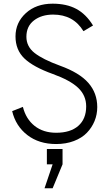

<svg xmlns="http://www.w3.org/2000/svg" viewBox="-20 -767 590 1040"><path d="M284.2 13.2Q190.9 13.2 127.9 -35.6Q64.9 -84.5 45.9 -165L104 -188Q120.6 -122.1 167.5 -85Q214.4 -47.9 284.2 -47.9Q361.8 -47.9 404.3 -85.4Q446.8 -123 446.8 -190.9Q446.8 -249.5 403.8 -290.8Q360.8 -332 266.1 -366.2Q160.2 -404.3 112.1 -450.4Q64 -496.6 64 -569.8Q64 -644.5 119.9 -695.8Q175.8 -747.1 265.1 -747.1Q340.3 -747.1 393.3 -718.8Q446.3 -690.4 483.9 -628.9L432.1 -598.1Q377.4 -688 268.1 -688Q205.1 -688 164.1 -656.5Q123 -625 123 -567.9Q123 -515.1 167.2 -480.2Q211.4 -445.3 305.2 -411.1Q410.6 -373 458.7 -317.9Q506.8 -262.7 506.8 -187Q506.8 -147 492.2 -111.3Q477.5 -75.7 450.4 -47.6Q423.3 -19.5 380.4 -3.2Q337.4 13.2 284.2 13.2ZM221.2 252.9 265.1 123H233.9V40H318.8V123L265.1 252.9Z"/></svg>

Font: Kreadon Light
Style: Regular
Weight: 300
Designer: kohakuno
Foundry: StudioGnu
Version: Version 1.000;Glyphs 3.1.2 (3151)